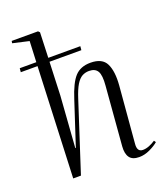

<svg xmlns="http://www.w3.org/2000/svg" viewBox="-142 -867 855 980"><g transform="rotate(-20 285.5 -377.0)"><path d="M354 -601H181L174 -420L154 -142H157L234 -377Q260 -459 290.5 -492Q321 -525 375 -525Q439 -525 459.5 -483Q480 -441 474 -366L448 -58Q444 -15 476 -15Q492 -15 510 -22Q528 -29 544 -40L551 -30Q534 -15 504.5 -1Q475 13 446 13Q409 13 394 -8Q379 -29 382 -68L408 -388Q413 -444 400 -466Q387 -488 354 -488Q333 -488 316 -478.5Q299 -469 284 -444.5Q269 -420 254 -373L133 0H91L116 -601H25L27 -622H117L122 -735L34 -755L36 -767H179L187 -759L182 -622H356Z"/></g></svg>

Font: Literata 72pt Light
Style: Italic
Weight: 300
Italic angle: -2°
Designer: Latin by Veronika Burian and Jose Scaglione. Greek by Irene Vlachou. Cyrillic by Vera Evstafieva
Foundry: TypeTogether
Version: Version 3.002